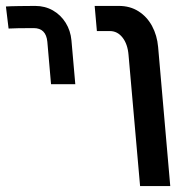

<svg xmlns="http://www.w3.org/2000/svg" viewBox="-25 -629 645 649"><path d="M346.5 -524H302.5L295 -609H377Q414.5 -609 443.2 -590.8Q472 -572.5 489 -541Q506 -509.5 509.5 -470L550.5 0H448.5L409.5 -443Q406.5 -480 389.2 -502Q372 -524 346.5 -524ZM94 -609Q73.5 -609 39.2 -608.5Q5 -608 -5 -607L4 -532.5Q27.5 -534 89 -534Q130.5 -534 135 -488L147.5 -344.5H229.5L216.5 -492.5Q213.5 -525.5 197 -552Q180.5 -578.5 153.8 -593.8Q127 -609 94 -609Z"/></svg>

Font: JuliaMono
Style: Italic
Weight: 400
Italic angle: -9°
Monospace: yes
Designer: cormullion
Foundry: corm
Version: Version 0.057; ttfautohint (v1.8.4)